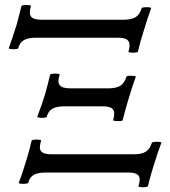

<svg xmlns="http://www.w3.org/2000/svg" viewBox="-20 -718 698 789"><path d="M547 -506Q546 -503 536 -502Q526 -501 516.5 -502Q507 -503 508 -506Q517 -536 507.5 -549.5Q498 -563 466 -563H127Q95 -563 78 -553Q61 -543 55 -520Q54 -517 43.5 -516Q33 -515 24 -516.5Q15 -518 16 -520Q23 -540 31 -563Q39 -586 48 -615Q52 -631 57.5 -651Q63 -671 68 -693Q69 -696 79 -697Q89 -698 98.5 -697Q108 -696 107 -693Q98 -663 107.5 -650Q117 -637 150 -637H489Q521 -637 538 -648Q555 -659 562 -684Q563 -687 573 -688Q583 -689 592.5 -688Q602 -687 601 -684Q593 -662 585.5 -639Q578 -616 569 -586Q564 -570 558 -549.5Q552 -529 547 -506ZM484 -224Q483 -221 473 -220.5Q463 -220 453.5 -221Q444 -222 445 -225Q454 -255 444.5 -268Q435 -281 403 -281H245Q212 -281 195 -271Q178 -261 172 -238Q171 -235 160.5 -234Q150 -233 141 -234.5Q132 -236 133 -238Q141 -259 149 -281.5Q157 -304 166 -333Q170 -349 175.5 -369Q181 -389 186 -411Q187 -414 197 -415Q207 -416 216.5 -415Q226 -414 225 -411Q215 -382 225 -368.5Q235 -355 268 -355H426Q458 -355 475 -366Q492 -377 499 -402Q500 -406 510 -406.5Q520 -407 529.5 -406Q539 -405 538 -402Q530 -381 522.5 -357.5Q515 -334 506 -304Q501 -288 495.5 -267.5Q490 -247 484 -224ZM588 47Q587 50 577 51Q567 52 557.5 51Q548 50 549 47Q559 17 549.5 4Q540 -9 508 -9H168Q136 -9 119 0.5Q102 10 96 33Q95 36 84.5 37Q74 38 65 37Q56 36 57 33Q65 13 72.5 -9.5Q80 -32 89 -62Q99 -94 110 -140Q111 -143 120.5 -144Q130 -145 139.5 -144Q149 -143 149 -140Q139 -110 148.5 -97Q158 -84 191 -84H531Q563 -84 579.5 -95Q596 -106 604 -131Q605 -134 615 -135Q625 -136 634.5 -135Q644 -134 643 -131Q635 -109 627 -86Q619 -63 610 -33Q605 -17 599 4Q593 25 588 47Z"/></svg>

Font: Junicode SmExp
Style: Regular
Weight: 400
Width: 6
Designer: Peter S. Baker
Version: Version 2.205; ttfautohint (v1.8.4)